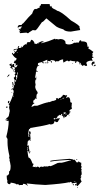

<svg xmlns="http://www.w3.org/2000/svg" viewBox="-20 -916 499 961"><path d="M255.9 -722.7V-718.8Q257.8 -718.8 261.7 -720.7Q272 -718.8 273.4 -718.8L281.2 -720.7Q302.2 -720.7 308.6 -705.1Q308.6 -703.1 306.6 -703.1Q306.6 -693.4 326.2 -693.4Q343.8 -694.8 351.6 -703.1Q353.5 -703.1 353.5 -701.2L363.3 -703.1H375Q375 -708.5 380.9 -714.8Q388.7 -712.9 388.7 -707Q390.6 -707 390.6 -709Q416 -709 416 -695.3Q418 -687.5 418 -681.6H419.9L423.8 -683.6V-675.8L421.9 -671.9Q428.2 -671.9 447.3 -656.2Q443.4 -648.4 441.4 -648.4L443.4 -644.5V-642.6L441.4 -632.8Q445.3 -630.9 447.3 -630.9V-627Q439.5 -627 439.5 -623Q443.4 -615.2 443.4 -611.3H439.5Q437.5 -611.3 437.5 -613.3Q412.1 -609.9 412.1 -599.6Q416 -593.3 416 -587.9L412.1 -585.9H408.2Q403.3 -589.8 402.3 -589.8H396.5V-585.9H394.5Q384.8 -590.8 384.8 -599.6H380.9L377 -597.7Q377 -609.4 363.3 -609.4V-605.5L359.4 -607.4H357.4V-605.5H361.3V-601.6H355.5V-609.4H353.5Q343.8 -609.4 330.1 -613.3Q330.1 -609.4 326.2 -609.4H322.3L316.4 -613.3L298.8 -603.5H296.9Q296.9 -612.3 294.9 -615.2Q296.9 -615.2 296.9 -617.2Q293 -617.2 293 -619.1Q278.8 -615.7 273.4 -609.4H259.8V-605.5H257.8Q257.8 -615.2 234.4 -615.2L232.4 -611.3Q234.4 -611.3 234.4 -609.4H232.4L220.7 -611.3V-607.4H216.8V-617.2Q195.3 -607.4 193.4 -607.4V-603.5H201.2V-599.6H195.3Q192.4 -599.6 189.5 -605.5Q169.9 -601.6 169.9 -597.7V-589.8H175.8V-585.9H173.8L169.9 -587.9Q162.1 -574.2 162.1 -568.4V-564.5Q162.1 -560.5 168 -560.5V-556.6H164.1L160.2 -558.6Q160.2 -551.3 156.2 -531.2Q157.2 -523.4 162.1 -523.4V-519.5Q156.2 -519.5 156.2 -503.9L158.2 -492.2L156.2 -482.4Q156.2 -470.2 168 -455.1V-447.3Q162.1 -447.3 162.1 -427.7Q164.1 -423.8 164.1 -421.9H160.2L156.2 -423.8Q156.2 -418 146.5 -412.1V-400.4L150.4 -402.3L152.3 -398.4Q143.1 -395 138.7 -384.8H136.7V-382.8H144.5L150.4 -386.7H166Q206.1 -402.3 222.7 -404.3Q222.7 -406.2 224.6 -406.2Q226.6 -406.2 226.6 -404.3Q244.6 -412.1 248 -412.1Q248 -410.2 250 -410.2Q250 -413.1 261.7 -416Q259.8 -419.9 259.8 -421.9L265.6 -425.8L273.4 -419.9Q273.4 -425.8 277.3 -425.8H283.2Q283.2 -429.7 293 -435.5Q293 -441.4 296.9 -441.4Q306.6 -440.9 306.6 -437.5L310.5 -439.5H312.5L316.4 -437.5L310.5 -427.7V-425.8L320.3 -429.7Q332 -429.7 332 -406.2V-404.3Q339.8 -403.3 339.8 -398.4V-396.5Q339.8 -394.5 337.9 -394.5Q337.9 -392.6 339.8 -392.6L337.9 -384.8L339.8 -371.1Q326.2 -366.2 326.2 -357.4L330.1 -359.4H332V-355.5Q332 -351.6 326.2 -351.6L328.1 -347.7Q328.1 -345.2 318.4 -339.8Q318.4 -341.8 316.4 -341.8Q316.4 -331.5 300.8 -328.1V-324.2H298.8Q298.8 -335.9 289.1 -335.9L291 -345.7H289.1Q285.2 -345.7 285.2 -339.8H281.2L277.3 -341.8Q277.3 -337.4 269.5 -335.9Q269.5 -333 259.8 -320.3H261.7Q268.1 -324.2 273.4 -324.2V-322.3L277.3 -324.2H279.3V-320.3Q275.9 -320.3 269.5 -306.6L265.6 -304.7H261.7Q256.8 -308.6 255.9 -308.6H252Q252 -293 232.4 -293L228.5 -294.9Q206.1 -287.1 130.9 -275.4V-269.5L127 -271.5Q124 -269 121.1 -248L123 -244.1L121.1 -234.4V-230.5H123Q123 -235.4 127 -244.1Q125 -251 125 -252Q127 -255.4 127 -259.8H130.9Q131.3 -252 134.8 -252L130.9 -242.2Q132.8 -231.4 132.8 -224.6V-218.8Q132.8 -216.8 130.9 -216.8L132.8 -212.9V-210.9H128.9V-216.8Q125 -216.8 117.2 -205.1Q117.2 -203.1 119.1 -203.1L117.2 -193.4V-185.5Q118.2 -185.5 123 -189.5Q123 -188 128.9 -148.4H125Q125 -160.2 117.2 -162.1V-160.2Q121.6 -127 123 -127Q132.8 -127 142.6 -97.7Q144.5 -97.7 148.4 -95.7L142.6 -82Q152.8 -80.1 154.3 -80.1Q158.2 -82 160.2 -82L158.2 -78.1H160.2L166 -82Q175.8 -82 175.8 -76.2H177.7Q177.7 -82 191.4 -82V-80.1L205.1 -84L209 -82Q212.9 -84 214.8 -84V-82Q227.1 -85.9 230.5 -85.9V-84Q236.8 -84 271.5 -101.6V-99.6L275.4 -101.6H289.1Q293.9 -101.6 332 -113.3Q332 -111.3 334 -111.3V-115.2H318.4Q232.4 -110.4 232.4 -105.5V-111.3Q246.1 -115.2 328.1 -121.1Q347.7 -119.1 347.7 -115.2L351.6 -117.2Q354.5 -117.2 363.3 -103.5H369.1Q373 -103.5 373 -109.4Q379.9 -101.6 386.7 -101.6V-91.8Q386.7 -89.8 384.8 -89.8Q388.7 -83.5 388.7 -80.1L384.8 -72.3Q388.7 -72.3 388.7 -66.4L386.7 -62.5Q388.7 -58.6 388.7 -56.6H386.7L388.7 -52.7V-43L382.8 -33.2H386.7V-29.3L382.8 -23.4Q384.8 -19.5 384.8 -17.6H382.8L388.7 -7.8Q369.6 15.1 367.2 15.6Q363.3 15.6 363.3 9.8L359.4 11.7H355.5V5.9H359.4L363.3 7.8V-2L339.8 2L337.9 -2Q339.8 -2 339.8 -3.9Q335.9 -5.9 334 -5.9L326.2 -2V-3.9Q292 3.9 207 9.8Q157.2 7.8 113.3 2L119.1 13.7H117.2Q109.4 3.9 95.7 3.9Q93.8 7.8 93.8 9.8H80.1L76.2 11.7Q76.2 5.9 64.5 5.9Q64.5 7.8 62.5 7.8Q62.5 2 33.2 -2Q33.2 5.9 27.3 5.9Q18.6 5.9 15.6 -5.9L17.6 -9.8Q13.7 -17.6 13.7 -31.2V-37.1Q20.5 -37.1 25.4 -46.9V-58.6Q33.2 -58.6 33.2 -85.9Q31.2 -102.5 27.3 -115.2Q29.3 -119.1 29.3 -121.1Q25.4 -121.1 25.4 -125L27.3 -134.8Q17.6 -175.8 17.6 -203.1V-220.7Q11.7 -228.5 11.7 -232.4Q23.4 -277.3 23.4 -308.6L21.5 -312.5L17.6 -310.5Q11.2 -314.5 7.8 -314.5V-318.4H11.7L15.6 -316.4L17.6 -320.3H11.7V-324.2Q25.4 -330.6 25.4 -343.8Q27.3 -350.6 27.3 -351.6V-357.4H29.3Q29.3 -361.3 25.4 -377L27.3 -390.6Q23.4 -390.6 23.4 -394.5Q30.3 -397.9 46.9 -445.3Q44.9 -445.3 44.9 -447.3Q48.8 -447.3 48.8 -462.9Q44.9 -462.9 44.9 -468.8H41L37.1 -466.8V-470.7Q40 -470.7 44.9 -474.6Q44.9 -472.7 46.9 -472.7Q49.3 -490.7 54.7 -494.1L52.7 -498V-511.7Q52.7 -513.7 54.7 -513.7Q48.8 -523.4 48.8 -527.3Q51.8 -527.3 56.6 -535.2Q54.7 -535.2 54.7 -537.1H56.6L52.7 -544.9Q55.7 -544.9 58.6 -550.8V-552.7Q52.7 -552.7 52.7 -558.6L56.6 -566.4Q50.8 -566.4 50.8 -570.3Q54.7 -570.3 54.7 -574.2V-576.2Q54.7 -580.1 39.1 -582V-578.1Q44.9 -578.1 44.9 -574.2V-572.3Q34.7 -572.3 31.2 -580.1Q35.2 -580.1 35.2 -584Q30.3 -589.8 27.3 -589.8V-593.8Q30.8 -593.8 37.1 -599.6L39.1 -587.9H41Q42 -595.7 46.9 -595.7H50.8V-584L58.6 -578.1Q63.5 -579.1 68.4 -591.8H66.4Q60.1 -587.9 56.6 -587.9V-589.8L60.5 -595.7V-597.7Q55.2 -597.7 48.8 -601.6L52.7 -609.4Q50.8 -609.4 50.8 -611.3Q62.5 -611.3 62.5 -623V-625Q53.2 -625 39.1 -648.4L44.9 -652.3V-646.5H50.8Q50.8 -649.4 54.7 -654.3V-656.2H50.8Q51.3 -660.2 54.7 -660.2Q55.2 -656.2 58.6 -656.2L64.5 -664.1V-666L62.5 -669.9L50.8 -664.1H46.9Q46.9 -669.9 62.5 -671.9Q66.4 -669.9 68.4 -669.9Q68.4 -685.5 74.2 -685.5H76.2V-683.6L72.3 -677.7L76.2 -675.8H78.1L87.9 -677.7L85.9 -681.6L89.8 -683.6Q90.3 -679.7 93.8 -679.7Q93.8 -688.5 109.4 -695.3Q113.3 -693.4 115.2 -693.4L113.3 -697.3Q116.2 -705.1 119.1 -705.1H130.9Q130.9 -708.5 136.7 -716.8H138.7Q149.4 -713.4 154.3 -695.3L158.2 -697.3H160.2L164.1 -695.3Q164.1 -699.2 187.5 -709H197.3V-705.1L187.5 -703.1V-699.2Q223.1 -708.5 255.9 -722.7ZM341.8 -714.8H345.7V-710.9H341.8ZM169.9 -699.2V-697.3H173.8V-699.2ZM64.5 -654.3V-652.3H68.4V-654.3ZM234.4 -609.4H240.2V-601.6H236.3L238.3 -605.5Q234.4 -605.5 234.4 -609.4ZM378.9 -605.5V-601.6H380.9V-605.5ZM445.3 -607.4H453.1V-597.7L443.4 -595.7L445.3 -591.8V-587.9H443.4Q440.4 -587.9 437.5 -595.7Q441.4 -607.4 445.3 -607.4ZM205.1 -603.5H209V-599.6H205.1ZM212.9 -603.5H222.7Q222.7 -599.6 218.8 -599.6H212.9ZM341.8 -599.6H345.7V-597.7H341.8ZM378.9 -597.7Q382.8 -597.2 382.8 -593.8H378.9ZM453.1 -591.8H459V-589.8Q459 -585.4 449.2 -584V-587.9Q453.1 -587.9 453.1 -591.8ZM46.9 -570.3V-566.4H43Q43.5 -570.3 46.9 -570.3ZM44.9 -562.5H50.8Q50.8 -558.6 46.9 -558.6ZM66.4 -554.7 64.5 -543H68.4V-554.7ZM25.4 -543H27.3V-541Q27.3 -538.1 15.6 -529.3V-531.2Q22.5 -543 25.4 -543ZM58.6 -537.1Q60.5 -533.7 60.5 -527.3H66.4V-541H64.5Q59.6 -537.1 58.6 -537.1ZM160.2 -531.2H164.1V-529.3H160.2ZM60.5 -525.4V-523.4Q62.5 -519.5 62.5 -517.6H64.5V-525.4ZM56.6 -515.6V-505.9Q60.5 -505.9 60.5 -509.8V-515.6ZM44.9 -505.9 48.8 -488.3H43V-494.1L41 -503.9ZM41 -486.3Q44.9 -485.8 44.9 -482.4H41ZM37.1 -453.1H41V-451.2H37.1ZM46.9 -437.5V-431.6H48.8V-437.5ZM298.8 -427.7V-423.8H300.8V-427.7ZM293 -421.9 296.9 -419.9V-425.8Q293 -425.3 293 -421.9ZM283.2 -418V-416H287.1V-418ZM25.4 -412.1Q25.4 -410.2 27.3 -410.2Q24.9 -398.4 21.5 -398.4L19.5 -402.3V-406.2Q19.5 -409.2 25.4 -412.1ZM13.7 -382.8H17.6V-377H9.8V-378.9Q10.3 -382.8 13.7 -382.8ZM296.9 -351.6Q296.9 -348.6 302.7 -345.7L308.6 -349.6Q306.6 -353.5 306.6 -355.5Q301.8 -351.6 296.9 -351.6ZM308.6 -347.7V-345.7H312.5V-347.7ZM308.6 -343.8V-339.8Q312.5 -339.8 312.5 -343.8ZM293 -341.8V-337.9H294.9V-341.8ZM296.9 -341.8V-339.8H300.8V-341.8ZM300.8 -335.9V-332H302.7V-335.9ZM324.2 -337.9H328.1V-335.9H324.2ZM248 -320.3 252 -318.4H253.9L257.8 -320.3Q255.9 -324.2 255.9 -326.2Q248 -323.2 248 -320.3ZM127 -236.3V-232.4H128.9V-236.3ZM117.2 -179.7V-177.7L119.1 -173.8Q117.2 -170.4 117.2 -166V-164.1H119.1L121.1 -173.8V-175.8Q121.1 -179.7 117.2 -179.7ZM132.8 -158.2H134.8V-154.3H132.8ZM365.2 -119.1 367.2 -115.2H361.3Q361.8 -119.1 365.2 -119.1ZM349.6 -7.8V-5.9H357.4V-7.8ZM347.7 5.9H349.6V7.8Q349.6 11.7 345.7 11.7L343.8 7.8ZM365.2 21.5H369.1V25.4Q365.2 25.4 365.2 21.5ZM80.1 -750Q80.1 -751.5 77.6 -751.5L82 -757.8V-759.3L77.6 -757.8H75.7V-759.3L80.1 -764.2Q80.1 -765.1 71.3 -772H75.7Q76.7 -772 82 -769Q83.5 -780.3 90.8 -780.3L88.9 -783.2Q71.3 -783.2 71.3 -776.9H68.8V-780.3Q68.8 -788.6 77.6 -791H88.9V-794.4Q98.1 -799.8 101.6 -805.2Q122.1 -830.1 141.1 -848.1Q148.4 -870.6 156.2 -871.6L160.6 -870.1L180.7 -879.9L178.2 -882.8V-886.2Q185.1 -886.2 185.1 -895.5H228.5Q228.5 -891.6 230.5 -882.8H232.9V-886.2H237.3Q237.3 -878.9 245.6 -873.5Q265.1 -864.7 265.1 -862.3Q285.2 -859.9 335.4 -813.5Q378.9 -789.1 378.9 -780.3L377 -776.9Q379.9 -776.9 381.3 -765.6L334.5 -757.8Q305.7 -757.8 296.9 -769Q275.9 -774.4 261.7 -783.2L211.9 -824.2Q195.3 -805.2 189.9 -805.2Q162.6 -764.2 157.2 -764.2H154.8L144 -765.6Q122.1 -752.4 122.1 -750H117.7Q113.8 -750 113.3 -752.9Z"/></svg>

Font: Mister Brush
Style: Regular
Weight: 400
Designer: GGBotNet
Foundry: GGBotNet
Version: 1.00